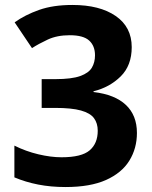

<svg xmlns="http://www.w3.org/2000/svg" viewBox="-20 -744 612 774"><path d="M511 -554Q511 -480 466.5 -436Q422 -392 357 -376V-373Q443 -363 487.5 -321Q532 -279 532 -208Q532 -146 501.5 -96.5Q471 -47 407.5 -18.5Q344 10 244 10Q185 10 134 0Q83 -10 38 -29V-157Q84 -134 134.5 -122Q185 -110 228 -110Q309 -110 341.5 -138Q374 -166 374 -217Q374 -247 359 -267.5Q344 -288 306.5 -298.5Q269 -309 202 -309H148V-425H203Q269 -425 303.5 -437.5Q338 -450 350.5 -471.5Q363 -493 363 -521Q363 -559 339.5 -580.5Q316 -602 261 -602Q210 -602 172.5 -584.5Q135 -567 109 -550L39 -654Q81 -684 137.5 -704Q194 -724 272 -724Q382 -724 446.5 -679.5Q511 -635 511 -554Z"/></svg>

Font: Noto Sans Adlam Unjoined
Style: Bold
Weight: 700
Version: Version 3.001